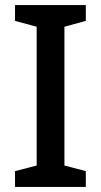

<svg xmlns="http://www.w3.org/2000/svg" viewBox="-20 -734 397 754"><path d="M317 0H39V-62L124 -84V-629L39 -652V-714H317V-652L233 -629V-84L317 -62Z"/></svg>

Font: Noto Sans Myanmar UI Medium
Style: Regular
Weight: 500
Designer: Monotype Design Team
Foundry: Monotype Imaging Inc.
Version: Version 2.103; ttfautohint (v1.8.4.7-5d5b)